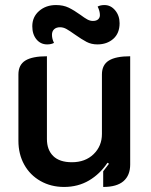

<svg xmlns="http://www.w3.org/2000/svg" viewBox="-20 -732 599 761"><path d="M496 -80Q496 -37 469.5 -14Q443 9 389 9V-53Q398 -64 412 -83L406 -87Q376 -42 332.5 -16.5Q289 9 234 9Q182 9 140.5 -14.5Q99 -38 76 -79.5Q53 -121 53 -174V-437Q53 -475 80.5 -492Q108 -509 166 -509V-181Q166 -138 191 -113.5Q216 -89 265 -89Q318 -89 351 -121Q384 -153 384 -201V-437Q384 -475 411.5 -492Q439 -509 496 -509ZM108 -628Q108 -665 135 -688.5Q162 -712 202 -712Q231 -712 252.5 -701.5Q274 -691 299 -673Q315 -661 326 -655Q337 -649 348 -649Q362 -649 369 -655.5Q376 -662 376 -672Q376 -688 367 -706Q378 -712 394 -712Q419 -712 436.5 -691Q454 -670 454 -640Q454 -600 429 -578Q404 -556 366 -556Q342 -556 323 -566Q304 -576 277 -595Q256 -610 243.5 -617Q231 -624 218 -624Q203 -624 194.5 -616Q186 -608 186 -594Q186 -578 194 -562Q183 -556 167 -556Q141 -556 124.5 -576Q108 -596 108 -628Z"/></svg>

Font: K2D SemiBold
Style: Regular
Weight: 600
Designer: Katatrad Aksorn Co.,Ltd.
Foundry: Cadson Demak Co.,Ltd.
Version: Version 1.000; ttfautohint (v1.6)